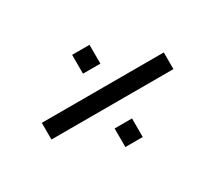

<svg xmlns="http://www.w3.org/2000/svg" viewBox="-83 -604 782 698"><g transform="rotate(-30 308.0 -255.5)"><path d="M344 -370H271V-449H344ZM564 -290V-220H52V-290ZM344 -62H271V-140H344Z"/></g></svg>

Font: Chivo Light
Style: Regular
Weight: 300
Designer: Hector Gatti
Foundry: Omnibus-Type
Version: Version 1.007